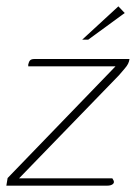

<svg xmlns="http://www.w3.org/2000/svg" viewBox="-33 -585 428 605"><path d="M27 -23H321L325 -16Q328 -9 322 -4.5Q316 0 305 0H-13L-9 -24L331 -376H56V-382Q58 -391 62 -395Q66 -399 75 -399H375Q374 -391 370.5 -384Q367 -377 360 -369Q353 -361 342 -348ZM226 -460 340 -565 360 -544 245 -460Z"/></svg>

Font: Genos Thin ExtraLight
Style: Italic
Weight: 250
Italic angle: -8°
Version: Version 1.010